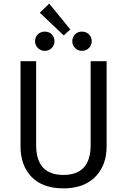

<svg xmlns="http://www.w3.org/2000/svg" viewBox="-20 -1025 700 1057"><path d="M251 -1005 367 -863 331 -830 199 -955ZM227 -745Q204 -745 188.5 -760.5Q173 -776 173 -798Q173 -821 188.5 -836Q204 -851 227 -851Q250 -851 265 -835.5Q280 -820 280 -798Q280 -776 264.5 -760.5Q249 -745 227 -745ZM485 -798Q485 -776 469.5 -760.5Q454 -745 431 -745Q409 -745 393.5 -760.5Q378 -776 378 -798Q378 -820 393 -835.5Q408 -851 431 -851Q454 -851 469.5 -836Q485 -821 485 -798ZM567 -688V-219Q567 -115 504.5 -51.5Q442 12 329 12Q215 12 154 -51Q93 -114 93 -219V-688H179V-226Q179 -62 329 -62Q479 -62 479 -226V-688Z"/></svg>

Font: FiraGO Book
Style: Regular
Weight: 350
Designer: bBox Type
Foundry: bBox Type GmbH
Version: Version 1.001;PS 001.001;hotconv 1.0.88;makeotf.lib2.5.64775